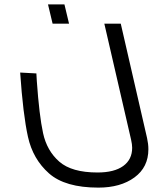

<svg xmlns="http://www.w3.org/2000/svg" viewBox="-20 -608 704 876"><path d="M72 -277 146 -273Q148 -249 148 -238Q159 -81 176.5 -0.5Q194 80 250.5 129.5Q307 179 425 179Q501 179 542 149.5Q583 120 583 66Q583 51 578 29L456 -500H531L651 22Q657 49 657 73Q657 155 593.5 201.5Q530 248 429 248Q277 248 203.5 183Q130 118 107.5 16Q85 -86 72 -277ZM199 -588H274L295 -500H220Z"/></svg>

Font: Cairo
Style: Italic
Weight: 400
Italic angle: -13°
Designer: Mohamed Gaber, Accademia di Belle Arti di Urbino and others
Foundry: Kief Type Foundry, Accademia di Belle Arti di Urbino and others
Version: Version 3.011